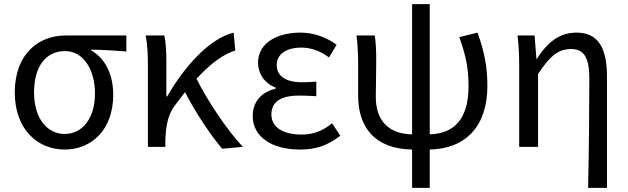

<svg xmlns="http://www.w3.org/2000/svg" viewBox="-20 -716 3063 936"><path d="M295 13C428 13 532 -85 532 -254C532 -356 491 -432 425 -470V-474C485 -473 535 -470 596 -465V-543H299C171 -543 52 -456 52 -265C52 -86 163 13 295 13ZM295 -63C209 -63 146 -140 146 -265C146 -402 211 -467 297 -467C390 -467 443 -371 443 -261C443 -139 382 -63 295 -63Z M1063 9 1164 0C1081 -89 992 -225 938 -332C1005 -405 1067 -451 1127 -470L1119 -557C1002 -528 881 -395 795 -246H791V-416C791 -464 788 -514 781 -543H690C700 -495 701 -438 701 -394V0H786V-28C788 -99 798 -156 831 -200L882 -267C934 -166 1006 -58 1063 9Z M1441 13C1517 13 1573 -4 1639 -54L1599 -115C1548 -74 1503 -60 1450 -60C1358 -60 1303 -97 1303 -158C1303 -218 1347 -250 1437 -250C1464 -250 1490 -249 1522 -247V-318C1495 -316 1475 -315 1453 -315C1366 -315 1329 -350 1329 -399C1329 -455 1381 -484 1448 -484C1498 -484 1542 -467 1584 -436L1621 -498C1571 -534 1511 -557 1445 -557C1334 -557 1238 -509 1238 -410C1238 -359 1268 -310 1324 -289V-284C1262 -269 1212 -227 1212 -150C1212 -49 1306 13 1441 13Z M1989 200H2075V13C2251 9 2356 -101 2356 -297C2356 -391 2341 -465 2308 -557L2219 -535C2254 -439 2264 -375 2264 -295C2264 -138 2196 -65 2075 -61V-696H1989V-61C1868 -63 1812 -135 1812 -243C1812 -278 1814 -357 1814 -416C1814 -464 1813 -505 1807 -543H1718C1725 -486 1726 -438 1726 -394V-249C1726 -96 1807 10 1989 13Z M2847 200H2939V-344C2939 -482 2896 -557 2791 -557C2711 -557 2652 -515 2597 -429H2595L2586 -543H2503C2510 -486 2511 -438 2511 -394V0H2603V-355C2663 -447 2704 -477 2764 -477C2828 -477 2853 -434 2853 -332C2853 -176 2851 23 2847 200Z"/></svg>

Font: ChiuKong Gothic CL
Style: Regular
Weight: 400
Designer: Ryoko NISHIZUKA 西塚涼子 (kana, bopomofo & ideographs); Paul D. Hunt (Latin, Greek & Cyrillic); Sandoll Communications 산돌커뮤니
Foundry: Adobe
Version: Version 1.300